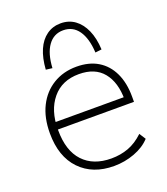

<svg xmlns="http://www.w3.org/2000/svg" viewBox="-136 -828 813 932"><g transform="rotate(-20 270.5 -362.0)"><path d="M294 8Q184 8 119 -59.5Q54 -127 54 -248Q54 -328 83 -386Q112 -444 164.5 -476Q217 -508 285 -508Q350 -508 395.5 -480.5Q441 -453 465.5 -401.5Q490 -350 490 -279V-252H81V-290H468L451 -277Q451 -367 409 -418.5Q367 -470 284 -470Q196 -470 146.5 -410Q97 -350 97 -253V-248Q97 -142 149 -86.5Q201 -31 294 -31Q341 -31 382 -46Q423 -61 461 -97L482 -64Q451 -30 400 -11Q349 8 294 8ZM174 -541 141 -545Q145 -604 163 -645.5Q181 -687 212.5 -709.5Q244 -732 285 -732Q327 -732 358 -709.5Q389 -687 407.5 -645.5Q426 -604 429 -545L396 -541Q392 -615 363.5 -655.5Q335 -696 285 -696Q236 -696 207 -655.5Q178 -615 174 -541Z"/></g></svg>

Font: Mulish ExtraLight ExtraLight
Style: Regular
Weight: 250
Version: Version 3.603